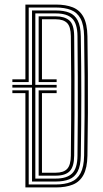

<svg xmlns="http://www.w3.org/2000/svg" viewBox="-20 -820 449 840"><path d="M91.1 0V-412.6H34.1V-424.7H105.6V-12.9H223.8Q263.3 -12.9 290.7 -24Q318 -35 332.5 -62.5Q347.1 -89.9 348 -138.9Q349.5 -226.8 350 -312Q350.5 -397.2 350 -483.7Q349.5 -570.2 348 -661.5Q347.1 -711.2 332.4 -738.5Q317.7 -765.8 290.3 -776.4Q262.9 -787.1 224.4 -787.1H105.6V-460.9H34.1V-473H91.1V-800H224.4Q267.8 -800 298.4 -787.9Q328.9 -775.7 345.2 -745.7Q361.5 -715.7 362.5 -661.8Q363.8 -579.8 364.4 -497.5Q365 -415.3 364.6 -327Q364.2 -238.7 362.5 -138.6Q361.5 -85.1 345.2 -54.8Q329 -24.6 298.4 -12.3Q267.9 0 223.8 0ZM120.1 -25.8V-436.8H34.1V-448.8H120.1V-774.2H224.4Q259.6 -774.2 283.6 -764.4Q307.6 -754.6 320.2 -730Q332.8 -705.5 333.5 -661.3Q334.7 -595.4 335.2 -531.1Q335.7 -466.9 335.7 -402.7Q335.7 -338.5 335.2 -273Q334.7 -207.5 333.5 -139.1Q332.8 -94.4 319.8 -69.8Q306.9 -45.1 282.7 -35.4Q258.6 -25.8 223.8 -25.8ZM134.6 -38.7H223.8Q272.4 -38.7 295.4 -61.1Q318.5 -83.4 319 -138.6Q320.1 -229.4 320.4 -313.6Q320.7 -397.7 320.4 -483Q320.1 -568.2 319 -661.8Q318.5 -716.6 295.8 -739Q273.1 -761.3 224.4 -761.3H134.6V-448.8H227.8V-436.8H134.6ZM149.1 -51.5V-424.7H227.8V-412.6H163.6V-64.4H223.8Q258.1 -64.4 273.8 -81.1Q289.5 -97.8 290 -138.6Q290.9 -217.6 291.3 -299.2Q291.7 -380.9 291.5 -470.4Q291.3 -559.9 290 -661.8Q289.5 -703.9 273.2 -719.7Q256.9 -735.6 224.4 -735.6H163.6V-473H227.8V-460.9H149.1V-748.5H224.4Q261.9 -748.5 282.9 -731Q304 -713.6 304.5 -661.8Q305.6 -572.4 305.9 -488Q306.2 -403.5 305.9 -317.8Q305.6 -232 304.5 -138.6Q304 -90.6 284.9 -71Q265.7 -51.5 223.8 -51.5Z"/></svg>

Font: Big Shoulders Inline Display SC Thin
Style: Regular
Weight: 100
Designer: Patric King
Foundry: XO Type Co
Version: Version 2.002